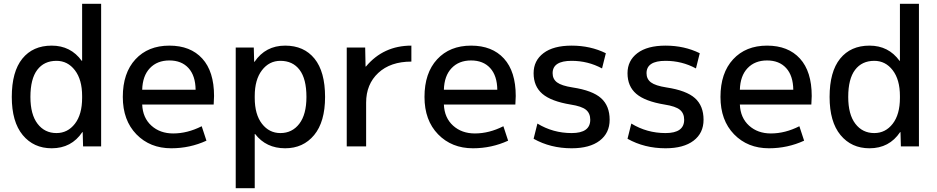

<svg xmlns="http://www.w3.org/2000/svg" viewBox="-20 -770 4931 1010"><path d="M512 -750V0H417L415 -75H413Q356 10 252 10Q157 10 99.5 -59.5Q42 -129 42 -260Q42 -393 97.5 -461.5Q153 -530 252 -530Q352 -530 410 -450H412V-750ZM140 -260Q140 -168 177.5 -119Q215 -70 277 -70Q336 -70 374 -119Q412 -168 412 -255V-265Q412 -351 374 -400.5Q336 -450 277 -450Q212 -450 176 -402.5Q140 -355 140 -260Z M728 -298H1009Q1008 -372 971.5 -412Q935 -452 871 -452Q807 -452 768.5 -411.5Q730 -371 728 -298ZM728 -220Q731 -150 776.5 -109Q822 -68 891 -68Q966 -68 1041 -106L1066 -30Q979 10 881 10Q769 10 697.5 -63.5Q626 -137 626 -260Q626 -386 692.5 -458Q759 -530 871 -530Q982 -530 1044 -462Q1106 -394 1106 -265Q1106 -250 1104 -220Z M1319 -445Q1377 -530 1480 -530Q1579 -530 1634.5 -461.5Q1690 -393 1690 -260Q1690 -129 1632.5 -59.5Q1575 10 1480 10Q1380 10 1322 -65H1320V220H1220V-520H1315L1317 -445ZM1592 -260Q1592 -355 1556 -402.5Q1520 -450 1455 -450Q1396 -450 1358 -400.5Q1320 -351 1320 -265V-255Q1320 -168 1358 -119Q1396 -70 1455 -70Q1517 -70 1554.5 -119Q1592 -168 1592 -260Z M2144 -530V-446Q2034 -446 1970 -386.5Q1906 -327 1906 -230V0H1804V-520H1901L1903 -420H1905Q1997 -530 2144 -530Z M2315 -298H2596Q2595 -372 2558.5 -412Q2522 -452 2458 -452Q2394 -452 2355.5 -411.5Q2317 -371 2315 -298ZM2315 -220Q2318 -150 2363.5 -109Q2409 -68 2478 -68Q2553 -68 2628 -106L2653 -30Q2566 10 2468 10Q2356 10 2284.5 -63.5Q2213 -137 2213 -260Q2213 -386 2279.5 -458Q2346 -530 2458 -530Q2569 -530 2631 -462Q2693 -394 2693 -265Q2693 -250 2691 -220Z M2987 -450Q2887 -450 2887 -385Q2887 -354 2910.5 -336.5Q2934 -319 2992 -310Q3097 -294 3142 -253.5Q3187 -213 3187 -140Q3187 -70 3134.5 -30Q3082 10 2987 10Q2876 10 2787 -40L2807 -120Q2889 -70 2987 -70Q3085 -70 3085 -140Q3085 -174 3062.5 -192.5Q3040 -211 2982 -220Q2879 -237 2833 -276.5Q2787 -316 2787 -385Q2787 -451 2839 -490.5Q2891 -530 2987 -530Q3086 -530 3167 -490L3147 -410Q3073 -450 2987 -450Z M3481 -450Q3381 -450 3381 -385Q3381 -354 3404.5 -336.5Q3428 -319 3486 -310Q3591 -294 3636 -253.5Q3681 -213 3681 -140Q3681 -70 3628.5 -30Q3576 10 3481 10Q3370 10 3281 -40L3301 -120Q3383 -70 3481 -70Q3579 -70 3579 -140Q3579 -174 3556.5 -192.5Q3534 -211 3476 -220Q3373 -237 3327 -276.5Q3281 -316 3281 -385Q3281 -451 3333 -490.5Q3385 -530 3481 -530Q3580 -530 3661 -490L3641 -410Q3567 -450 3481 -450Z M3872 -298H4153Q4152 -372 4115.5 -412Q4079 -452 4015 -452Q3951 -452 3912.5 -411.5Q3874 -371 3872 -298ZM3872 -220Q3875 -150 3920.5 -109Q3966 -68 4035 -68Q4110 -68 4185 -106L4210 -30Q4123 10 4025 10Q3913 10 3841.5 -63.5Q3770 -137 3770 -260Q3770 -386 3836.5 -458Q3903 -530 4015 -530Q4126 -530 4188 -462Q4250 -394 4250 -265Q4250 -250 4248 -220Z M4814 -750V0H4719L4717 -75H4715Q4658 10 4554 10Q4459 10 4401.5 -59.5Q4344 -129 4344 -260Q4344 -393 4399.5 -461.5Q4455 -530 4554 -530Q4654 -530 4712 -450H4714V-750ZM4442 -260Q4442 -168 4479.5 -119Q4517 -70 4579 -70Q4638 -70 4676 -119Q4714 -168 4714 -255V-265Q4714 -351 4676 -400.5Q4638 -450 4579 -450Q4514 -450 4478 -402.5Q4442 -355 4442 -260Z"/></svg>

Font: Mplus 1p Medium
Style: Regular
Weight: 500
Version: Version 1.061